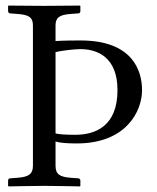

<svg xmlns="http://www.w3.org/2000/svg" viewBox="-20 -666 563 688"><path d="M179 -479C200 -485 249 -490 268 -490C327 -490 401 -463 401 -343C401 -214 322 -183 250 -183C212 -183 188 -185 179 -188ZM98 -575V-72C98 -44 85 -32 43 -29L17 -27C12 -27 9 -24 9 -19V0L11 2C11 2 104 0 140 0C179 0 266 2 266 2L268 0V-19C268 -24 264 -27 260 -27L233 -29C195 -32 179 -41 179 -72V-159C194 -154 220 -152 255 -152C433 -152 489 -268 489 -343C489 -414 454 -521 269 -521C250 -521 215 -521 179 -519V-575C179 -603 193 -613 233 -616L260 -618C265 -618 268 -621 268 -626V-645L266 -646C266 -646 172 -645 137 -645C98 -645 11 -646 11 -646L9 -645V-626C9 -621 13 -618 17 -618L43 -616C82 -613 98 -605 98 -575Z"/></svg>

Font: Linux Libertine O C
Style: Regular
Weight: 400
Designer: Philipp H. Poll
Foundry: Philipp H. Poll
Version: Version 4.0.3